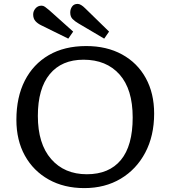

<svg xmlns="http://www.w3.org/2000/svg" viewBox="-20 -950 874 984"><path d="M412 14Q308 14 229.5 -30Q151 -74 107.5 -152.5Q64 -231 64 -336Q64 -452 107 -536.5Q150 -621 230 -667.5Q310 -714 422 -714Q527 -714 605.5 -671Q684 -628 727 -550Q770 -472 770 -368Q770 -254 724.5 -168Q679 -82 598.5 -34Q518 14 412 14ZM425 -57Q539 -57 599.5 -130Q660 -203 660 -348Q660 -493 592.5 -568.5Q525 -644 408 -644Q296 -644 235 -570Q174 -496 174 -356Q174 -213 242 -135Q310 -57 425 -57ZM514 -752 382 -830Q363 -841 351.5 -853Q340 -865 340 -886Q340 -903 349.5 -916.5Q359 -930 378 -930Q394 -930 417 -907L539 -788ZM330 -752 192 -820Q173 -829 161.5 -842Q150 -855 150 -876Q150 -893 162 -907Q174 -921 193 -921Q202 -921 210.5 -915Q219 -909 232 -898L355 -788Z"/></svg>

Font: Literata 7pt
Style: Regular
Weight: 400
Designer: Latin by Veronika Burian and Jose Scaglione. Greek by Irene Vlachou. Cyrillic by Vera Evstafieva.
Foundry: TypeTogether
Version: Version 3.002